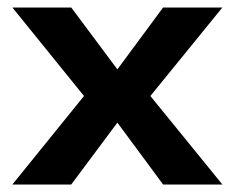

<svg xmlns="http://www.w3.org/2000/svg" viewBox="-20 -492 625 512"><path d="M381 -236 573 0H415L293 -165L170 0H13L204 -236L13 -472H170L293 -307L415 -472H573Z"/></svg>

Font: Madhuban SemiBold
Style: Regular
Weight: 600
Designer: jaikishan Patel
Foundry: MagicType
Version: Version 1.000